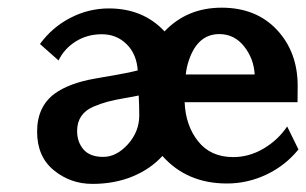

<svg xmlns="http://www.w3.org/2000/svg" viewBox="-20 -460 782 490"><path d="M335.4 -165.5Q335.4 -190.4 334 -216.3Q323.7 -213.9 297.9 -209.5Q272 -205.1 254.6 -200.4Q237.3 -195.8 217.8 -187.5Q176.8 -169.4 176.8 -125.5Q176.8 -97.7 193.1 -78.6Q209.5 -59.6 243.4 -59.6Q277.3 -59.6 306.4 -91.8Q335.4 -124 335.4 -165.5ZM454.1 -270H629.9Q627.9 -310.1 603 -341.6Q578.1 -373 539.6 -373Q484.4 -373 461.9 -305.7Q456.1 -288.6 454.1 -270ZM399.9 -379.9Q457.5 -440.4 545.7 -440.4Q633.8 -440.4 686.8 -383.8Q739.7 -327.1 739.7 -240.7Q739.7 -213.4 739.3 -199.2H451.2Q453.6 -139.6 485.6 -99.4Q517.6 -59.1 575.2 -59.1Q615.7 -59.1 652.3 -80.6Q689 -102.1 712.9 -137.2L741.7 -78.6Q708.5 -37.6 660.2 -14.6Q611.8 8.3 559.1 8.3Q457 8.3 394.5 -62Q363.8 -28.3 317.9 -9.5Q272 9.3 215.8 9.3Q159.7 9.3 117.2 -25.6Q74.7 -60.5 74.7 -124Q74.7 -187.5 119.1 -220.7Q155.8 -247.6 221.7 -259.3Q246.6 -263.7 280 -269.5Q313.5 -275.4 331.5 -280.3Q328.6 -322.3 303 -347.4Q277.3 -372.6 240 -372.6Q202.6 -372.6 173.3 -354.2Q144 -335.9 129.4 -305.7L82 -347.7Q112.8 -390.1 159.4 -414.3Q206.1 -438.5 257.8 -438.5Q345.2 -438.5 399.9 -379.9Z"/></svg>

Font: Rachana
Style: Bold
Weight: 700
Designer: Hussain KH
Foundry: Hussain KH, Rajeesh K Nambiar, Santhosh Thottingal, Swathanthra Malayalam Computing (http://smc.org.in)
Version: Version 7.0.0+20221109